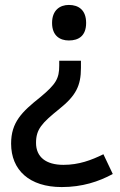

<svg xmlns="http://www.w3.org/2000/svg" viewBox="-20 -566 487 778"><path d="M329 -473C329 -525 299 -546 259 -546C223 -546 191 -525 191 -473C191 -421 223 -402 259 -402C299 -402 329 -421 329 -473ZM308 -291V-320H220V-300C220 -248 207 -225 143 -172C69 -113 25 -71 25 16C25 123 99 192 230 192C313 192 380 170 437 139L399 59C350 83 300 102 237 102C166 102 126 70 126 13C126 -42 149 -67 221 -125C287 -178 308 -218 308 -291Z"/></svg>

Font: Noto Sans Arabic UI Md
Style: Regular
Weight: 500
Designer: Monotype Design Team, Nadine Chahine and Nizar Qandah
Foundry: Monotype Imaging Inc.
Version: Version 2.010